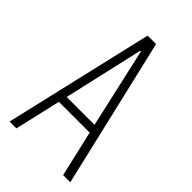

<svg xmlns="http://www.w3.org/2000/svg" viewBox="-211 -761 834 834"><g transform="rotate(45 206.0 -344.0)"><path d="M19 0 179 -688H231L392 0H348L299 -212H110L61 0ZM119 -251H290L207 -619H203Z"/></g></svg>

Font: Saira ExtraCondensed ExtraLight
Style: Regular
Weight: 250
Width: 2
Designer: Hector Gatti with collaboration of the Omnibus-Type team
Foundry: Omnibus-Type
Version: Version 1.101